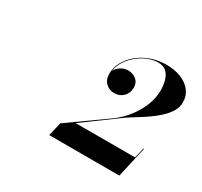

<svg xmlns="http://www.w3.org/2000/svg" viewBox="-103 -1051 772 732"><g transform="rotate(30 282.5 -685.0)"><path d="M494.4 -457H185.7L199.8 -517L359.7 -630.7Q391.5 -652.6 415.9 -683Q440.4 -713.5 454.5 -747.8Q468.6 -782.2 468.6 -815.8Q468.6 -838 463.3 -858.4Q458.1 -878.8 444.7 -891.7Q431.4 -904.6 407.4 -904.6Q386.7 -904.6 364 -895.6Q341.4 -886.6 321.4 -870.7Q301.5 -854.8 287.7 -833.8Q273.9 -812.8 270.6 -788.5Q276.6 -802 291.7 -811.6Q306.9 -821.2 323.4 -821.2Q344.7 -821.2 359.7 -808.9Q374.7 -796.6 374.7 -774.1Q374.7 -750.4 358.9 -734.8Q343.2 -719.2 319.5 -719.2Q298.2 -719.2 282.6 -733.6Q267 -748 267 -775Q267 -801.4 280 -826Q293.1 -850.6 316.6 -870.2Q340.2 -889.9 371.7 -901.4Q403.2 -913 439.5 -913Q475.8 -913 504.1 -901.6Q532.5 -890.2 548.7 -869.2Q564.9 -848.2 564.9 -818.8Q564.9 -797.8 552.9 -778.3Q540.9 -758.8 521.5 -741.2Q502.2 -723.7 480 -708.5Q457.8 -693.4 437.1 -680.8Q416.4 -668.2 402 -658.3L250.2 -547H511.8L522.3 -592H525Z"/></g></svg>

Font: Bodoni* 36pt
Style: Bold Italic
Weight: 700
Italic angle: -13°
Version: Version 2.3